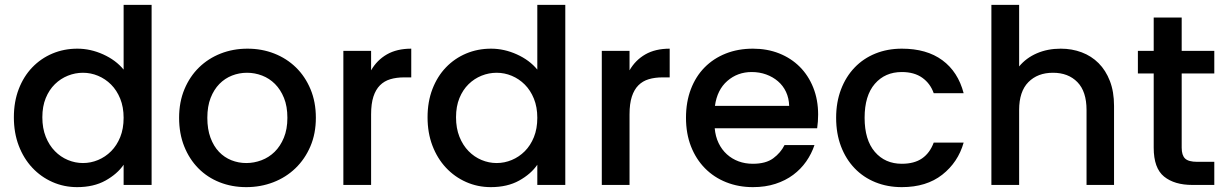

<svg xmlns="http://www.w3.org/2000/svg" viewBox="-20 -760 5040 789"><path d="M37 -278Q37 -342 57 -394Q77 -446 112.5 -483Q148 -520 195.5 -540Q243 -560 298 -560Q352 -560 404 -536.5Q456 -513 488 -474V-740H603V0H488V-83Q462 -45 413.5 -18Q365 9 297 9Q243 9 195.5 -12Q148 -33 112.5 -71Q77 -109 57 -161.5Q37 -214 37 -278ZM488 -276Q488 -320 474 -354.5Q460 -389 436.5 -412.5Q413 -436 383 -448.5Q353 -461 321 -461Q289 -461 259 -449Q229 -437 205.5 -414Q182 -391 168 -357Q154 -323 154 -278Q154 -233 168 -198Q182 -163 205.5 -139Q229 -115 259 -102.5Q289 -90 321 -90Q353 -90 383 -102.5Q413 -115 436.5 -138.5Q460 -162 474 -196.5Q488 -231 488 -276Z M1278 -276Q1278 -211 1255.5 -158.5Q1233 -106 1194 -68.5Q1155 -31 1103 -11Q1051 9 992 9Q933 9 882.5 -11Q832 -31 795 -68.5Q758 -106 737 -158.5Q716 -211 716 -276Q716 -341 738 -393.5Q760 -446 798 -483Q836 -520 887 -540Q938 -560 997 -560Q1056 -560 1107 -540Q1158 -520 1196 -483Q1234 -446 1256 -393.5Q1278 -341 1278 -276ZM832 -276Q832 -229 845 -194Q858 -159 880 -136Q902 -113 931 -101.5Q960 -90 992 -90Q1024 -90 1054.5 -101.5Q1085 -113 1108.5 -136Q1132 -159 1146.5 -194Q1161 -229 1161 -276Q1161 -323 1147 -357.5Q1133 -392 1110 -415Q1087 -438 1057 -449.5Q1027 -461 995 -461Q963 -461 933.5 -449.5Q904 -438 881.5 -415Q859 -392 845.5 -357.5Q832 -323 832 -276Z M1505 0H1391V-551H1505V-471Q1529 -513 1570 -536.5Q1611 -560 1670 -560V-442H1641Q1609 -442 1584 -434.5Q1559 -427 1541.5 -409.5Q1524 -392 1514.5 -363Q1505 -334 1505 -290Z M1737 -278Q1737 -342 1757 -394Q1777 -446 1812.5 -483Q1848 -520 1895.5 -540Q1943 -560 1998 -560Q2052 -560 2104 -536.5Q2156 -513 2188 -474V-740H2303V0H2188V-83Q2162 -45 2113.5 -18Q2065 9 1997 9Q1943 9 1895.5 -12Q1848 -33 1812.5 -71Q1777 -109 1757 -161.5Q1737 -214 1737 -278ZM2188 -276Q2188 -320 2174 -354.5Q2160 -389 2136.5 -412.5Q2113 -436 2083 -448.5Q2053 -461 2021 -461Q1989 -461 1959 -449Q1929 -437 1905.5 -414Q1882 -391 1868 -357Q1854 -323 1854 -278Q1854 -233 1868 -198Q1882 -163 1905.5 -139Q1929 -115 1959 -102.5Q1989 -90 2021 -90Q2053 -90 2083 -102.5Q2113 -115 2136.5 -138.5Q2160 -162 2174 -196.5Q2188 -231 2188 -276Z M2567 0H2453V-551H2567V-471Q2591 -513 2632 -536.5Q2673 -560 2732 -560V-442H2703Q2671 -442 2646 -434.5Q2621 -427 2603.5 -409.5Q2586 -392 2576.5 -363Q2567 -334 2567 -290Z M3069 -464Q3011 -464 2969 -427.5Q2927 -391 2918 -325H3223Q3222 -357 3210 -382.5Q3198 -408 3177 -426Q3156 -444 3128.5 -454Q3101 -464 3069 -464ZM3327 -164Q3315 -128 3293 -96.5Q3271 -65 3239.5 -41.5Q3208 -18 3166.5 -4.5Q3125 9 3074 9Q3015 9 2964.5 -11Q2914 -31 2877 -68.5Q2840 -106 2819.5 -158.5Q2799 -211 2799 -276Q2799 -341 2819 -393.5Q2839 -446 2875.5 -483Q2912 -520 2962.5 -540Q3013 -560 3074 -560Q3133 -560 3182 -540.5Q3231 -521 3266.5 -485.5Q3302 -450 3322 -400Q3342 -350 3342 -289Q3342 -275 3341 -261Q3340 -247 3338 -233H2917Q2920 -199 2933 -172Q2946 -145 2967 -126Q2988 -107 3015 -97Q3042 -87 3074 -87Q3127 -87 3157.5 -109.5Q3188 -132 3204 -164Z M3416 -276Q3416 -340 3436 -392.5Q3456 -445 3492 -482.5Q3528 -520 3577.5 -540Q3627 -560 3686 -560Q3788 -560 3852.5 -512.5Q3917 -465 3940 -377H3817Q3803 -417 3770 -440.5Q3737 -464 3686 -464Q3617 -464 3575 -415.5Q3533 -367 3533 -276Q3533 -185 3575 -136Q3617 -87 3686 -87Q3737 -87 3769 -109Q3801 -131 3817 -174H3940Q3917 -93 3852 -42Q3787 9 3686 9Q3627 9 3577.5 -11Q3528 -31 3492 -68.5Q3456 -106 3436 -158.5Q3416 -211 3416 -276Z M4054 -740H4168V-487Q4197 -522 4241 -541Q4285 -560 4339 -560Q4385 -560 4425 -545Q4465 -530 4494.5 -500.5Q4524 -471 4541 -427Q4558 -383 4558 -325V0H4445V-308Q4445 -384 4407.5 -422.5Q4370 -461 4307 -461Q4244 -461 4206 -422.5Q4168 -384 4168 -308V0H4054Z M4721 -458H4656V-551H4721V-688H4836V-551H4970V-458H4836V-153Q4836 -122 4850 -108.5Q4864 -95 4900 -95H4970V0H4880Q4806 0 4763.5 -34.5Q4721 -69 4721 -153Z"/></svg>

Font: SVN-Poppins Medium
Style: Regular
Weight: 500
Designer: Ninad Kale (Devanagari), Jonny Pinhorn (Latin)
Foundry: Indian Type Foundry
Version: Version 3.002 2017; ttfautohint (v1.8.3)